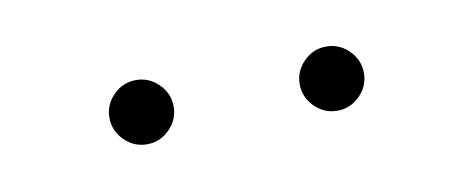

<svg xmlns="http://www.w3.org/2000/svg" viewBox="-25 -757 393 159"><g transform="rotate(-10 171.0 -678.0)"><path d="M110 -659Q102 -651 91 -651Q80 -651 72 -659Q64 -667 64 -678Q64 -689 72 -697Q80 -705 91 -705Q102 -705 110 -697Q118 -689 118 -678Q118 -667 110 -659ZM270 -659Q262 -651 251 -651Q240 -651 232 -659Q224 -667 224 -678Q224 -689 232 -697Q240 -705 251 -705Q262 -705 270 -697Q278 -689 278 -678Q278 -667 270 -659Z"/></g></svg>

Font: Roundo ExtraLight
Style: Regular
Weight: 250
Designer: Namrata Goyal (Gurmukhi), Shiva Nallaperumal (Latin)
Foundry: Indian Type Foundry
Version: Version 1.000;PS 1.0;hotconv 1.0.88;makeotf.lib2.5.647800